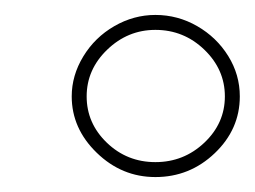

<svg xmlns="http://www.w3.org/2000/svg" viewBox="-20 -816 341 257"><path d="M301 -687Q301 -643 267.5 -611Q234 -579 188 -579Q143 -579 109.5 -611.5Q76 -644 76 -687Q76 -715 91.5 -740.5Q107 -766 133 -781Q159 -796 188 -796Q218 -796 244 -781Q270 -766 285.5 -741Q301 -716 301 -687ZM96 -687Q96 -651 123 -625Q150 -599 188 -599Q226 -599 253.5 -625Q281 -651 281 -687Q281 -723 253.5 -749.5Q226 -776 188 -776Q151 -776 123.5 -749.5Q96 -723 96 -687Z"/></svg>

Font: TypoPRO Montserrat
Style: Regular
Weight: 250
Designer: Julieta Ulanovsky
Foundry: Julieta Ulanovsky
Version: Version 6.001